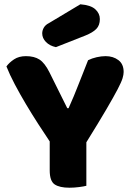

<svg xmlns="http://www.w3.org/2000/svg" viewBox="-20 -871 614 896"><path d="M383 -4Q372 -1 349 2Q326 5 304 5Q258 5 235 -10.5Q212 -26 212 -76V-211Q187 -248 158 -293Q129 -338 101 -385Q73 -432 49 -477.5Q25 -523 10 -561Q23 -579 45.5 -594Q68 -609 101 -609Q140 -609 164.5 -593Q189 -577 211 -533L294 -366H300Q314 -397 324.5 -422.5Q335 -448 345 -473.5Q355 -499 366 -526.5Q377 -554 391 -590Q409 -599 431 -604Q453 -609 473 -609Q508 -609 532.5 -590.5Q557 -572 557 -535Q557 -523 552 -506Q547 -489 529 -454.5Q511 -420 476.5 -361Q442 -302 383 -207ZM355 -851Q404 -847 425 -827.5Q446 -808 446 -782Q446 -753 429.5 -736Q413 -719 378 -705L241 -651Q212 -657 194.5 -675Q177 -693 177 -715Q177 -729 184.5 -742Q192 -755 208 -763Z"/></svg>

Font: Baloo Bhai
Style: Regular
Weight: 400
Designer: Supriya Tembe, Noopur Datye and Ek Type
Foundry: Ek Type
Version: Version 1.443;PS 1.000;hotconv 16.6.51;makeotf.lib2.5.65220;